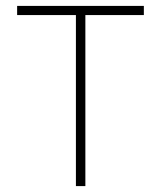

<svg xmlns="http://www.w3.org/2000/svg" viewBox="-20 -630 545 650"><path d="M237 -579H38V-610H467V-579H269V0H237Z"/></svg>

Font: Athiti ExtraLight
Style: Regular
Weight: 275
Designer: CadsonDemak Team
Foundry: CadsonDemak
Version: Version 1.033